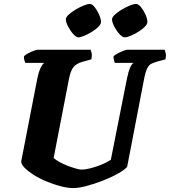

<svg xmlns="http://www.w3.org/2000/svg" viewBox="-20 -957 864 977"><path d="M354 0Q324 0 288 -9.5Q252 -19 216 -34Q180 -49 151 -67.5Q122 -86 104.5 -104Q87 -122 88 -136L170 -558Q176 -588 185.5 -609Q195 -630 205 -637H109Q107 -642 104 -650.5Q101 -659 102 -671Q110 -679 124.5 -686.5Q139 -694 153 -699Q167 -704 173 -704H441Q443 -700 446 -688Q449 -676 445 -655L398 -642Q367 -633 353 -614.5Q339 -596 331 -556L253 -153Q264 -143 283 -132.5Q302 -122 324 -113.5Q346 -105 365.5 -99.5Q385 -94 395 -94Q414 -94 441.5 -101Q469 -108 497 -119.5Q525 -131 544 -144L626 -557Q633 -592 642 -612.5Q651 -633 660 -637H564Q563 -640 560 -650Q557 -660 558 -671Q565 -678 579.5 -685.5Q594 -693 608 -698.5Q622 -704 628 -704H818Q820 -699 823 -687Q826 -675 822 -655L781 -644Q765 -639 752 -633.5Q739 -628 729.5 -610Q720 -592 712 -549L627 -108Q613 -92 579 -73Q545 -54 502.5 -37.5Q460 -21 420 -10.5Q380 0 354 0ZM614 -767Q603 -767 588 -783.5Q573 -800 561.5 -822Q550 -844 550 -859Q550 -869 564.5 -882.5Q579 -896 600 -908.5Q621 -921 641 -929Q661 -937 672 -937Q684 -937 697.5 -920.5Q711 -904 720.5 -882.5Q730 -861 730 -845Q730 -834 716.5 -820.5Q703 -807 683.5 -795Q664 -783 645 -775Q626 -767 614 -767ZM379 -767Q368 -767 353 -783.5Q338 -800 326.5 -822Q315 -844 315 -859Q315 -869 329.5 -882.5Q344 -896 365 -908.5Q386 -921 406 -929Q426 -937 437 -937Q449 -937 462 -920.5Q475 -904 484.5 -882Q494 -860 494 -845Q494 -834 480.5 -820.5Q467 -807 447.5 -795Q428 -783 409 -775Q390 -767 379 -767Z"/></svg>

Font: Texturina 12pt Black
Style: Italic
Weight: 900
Italic angle: -11°
Designer: Guillermo Torres Carreño
Foundry: Omnibus-Type
Version: Version 1.002